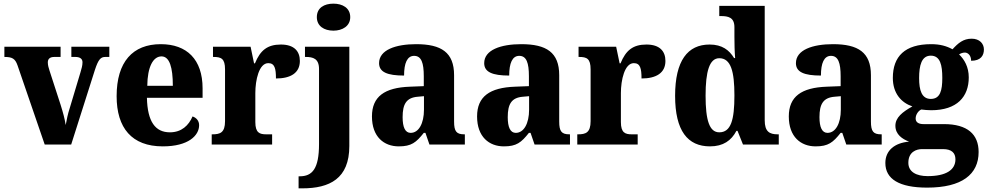

<svg xmlns="http://www.w3.org/2000/svg" viewBox="-20 -792 5411 1052"><path d="M76 -434 225 0H370L500 -409C519 -467 532 -480 557 -480H579V-536H371V-480H393C419 -480 432 -469 432 -451C432 -432 427 -417 421 -396L361 -196C352 -169 345 -135 340 -107C335 -140 325 -177 312 -218L251 -406C247 -419 242 -434 242 -450C242 -469 253 -480 278 -480H312V-536H4V-480C47 -480 63 -471 76 -434Z M872 10C1013 10 1071 -50 1071 -106C1071 -130 1056 -147 1035 -154C1014 -105 975 -67 911 -67C831 -67 788 -125 785 -256H1090V-308C1090 -467 1003 -550 861 -550C707 -550 619 -453 619 -265C619 -91 702 10 872 10ZM927 -322H787C788 -426 819 -483 865 -483C909 -483 927 -423 927 -322Z M1140 0H1471V-56H1439C1403 -56 1379 -64 1379 -123V-282C1379 -353 1399 -446 1450 -446C1485 -446 1492 -417 1492 -362C1572 -362 1623 -392 1623 -458C1623 -511 1592 -548 1519 -548C1445 -548 1406 -516 1377 -445H1372L1353 -536H1147V-480H1150C1192 -480 1213 -471 1213 -412V-128C1213 -65 1186 -56 1144 -56H1140Z M1807 -624C1856 -624 1899 -649 1899 -698C1899 -749 1856 -772 1807 -772C1756 -772 1716 -749 1716 -698C1716 -649 1756 -624 1807 -624ZM1616 240H1636C1786 240 1894 187 1894 8V-536H1651V-480H1655C1695 -480 1728 -471 1728 -414V-3C1728 133 1691 174 1622 174H1616Z M2165 10C2234 10 2260 -11 2302 -64H2311L2333 0H2527V-56H2524C2481 -56 2468 -72 2468 -126V-380C2468 -505 2398 -550 2260 -550C2149 -550 2057 -519 2057 -446C2057 -397 2102 -378 2194 -378C2194 -446 2211 -486 2249 -486C2289 -486 2302 -447 2302 -374V-320L2226 -317C2087 -312 2018 -263 2018 -154C2018 -42 2084 10 2165 10ZM2230 -64C2200 -64 2186 -95 2186 -150C2186 -221 2206 -257 2269 -262L2303 -265V-191C2303 -115 2274 -64 2230 -64Z M2741 10C2810 10 2836 -11 2878 -64H2887L2909 0H3103V-56H3100C3057 -56 3044 -72 3044 -126V-380C3044 -505 2974 -550 2836 -550C2725 -550 2633 -519 2633 -446C2633 -397 2678 -378 2770 -378C2770 -446 2787 -486 2825 -486C2865 -486 2878 -447 2878 -374V-320L2802 -317C2663 -312 2594 -263 2594 -154C2594 -42 2660 10 2741 10ZM2806 -64C2776 -64 2762 -95 2762 -150C2762 -221 2782 -257 2845 -262L2879 -265V-191C2879 -115 2850 -64 2806 -64Z M3143 0H3474V-56H3442C3406 -56 3382 -64 3382 -123V-282C3382 -353 3402 -446 3453 -446C3488 -446 3495 -417 3495 -362C3575 -362 3626 -392 3626 -458C3626 -511 3595 -548 3522 -548C3448 -548 3409 -516 3380 -445H3375L3356 -536H3150V-480H3153C3195 -480 3216 -471 3216 -412V-128C3216 -65 3189 -56 3147 -56H3143Z M3870 10C3943 10 3987 -22 4015 -75H4021L4051 0H4247V-56H4241C4196 -56 4170 -71 4170 -133V-760H3921V-704H3929C3970 -704 4004 -697 4004 -643V-590C4004 -553 4005 -507 4008 -474H4002C3976 -517 3937 -548 3868 -548C3748 -548 3679 -460 3679 -267C3679 -75 3748 10 3870 10ZM3921 -67C3867 -67 3846 -133 3846 -268C3846 -400 3867 -473 3921 -473C3985 -473 4004 -400 4004 -269C4004 -135 3985 -67 3921 -67Z M4449 10C4518 10 4544 -11 4586 -64H4595L4617 0H4811V-56H4808C4765 -56 4752 -72 4752 -126V-380C4752 -505 4682 -550 4544 -550C4433 -550 4341 -519 4341 -446C4341 -397 4386 -378 4478 -378C4478 -446 4495 -486 4533 -486C4573 -486 4586 -447 4586 -374V-320L4510 -317C4371 -312 4302 -263 4302 -154C4302 -42 4368 10 4449 10ZM4514 -64C4484 -64 4470 -95 4470 -150C4470 -221 4490 -257 4553 -262L4587 -265V-191C4587 -115 4558 -64 4514 -64Z M5060 236C5251 236 5342 163 5342 41C5342 -56 5281 -112 5152 -112H5040C5016 -112 4997 -120 4997 -143C4997 -165 5013 -186 5028 -192C5039 -190 5069 -188 5082 -188C5224 -188 5288 -262 5288 -368C5288 -425 5264 -466 5235 -494C5243 -499 5254 -504 5267 -504C5281 -504 5301 -491 5301 -459C5354 -459 5371 -488 5371 -521C5371 -553 5347 -580 5304 -580C5258 -580 5230 -556 5199 -522C5166 -540 5130 -550 5082 -550C4938 -550 4872 -483 4872 -365C4872 -280 4919 -229 4979 -209C4924 -178 4886 -148 4886 -103C4886 -55 4924 -30 4961 -16C4881 -9 4831 33 4831 101C4831 189 4907 236 5060 236ZM5080 -250C5030 -250 5016 -298 5016 -364C5016 -433 5029 -487 5080 -487C5132 -487 5143 -435 5143 -365C5143 -297 5132 -250 5080 -250ZM5063 173C5001 173 4957 150 4957 100C4957 40 5001 25 5032 25H5147C5193 25 5215 45 5215 81C5215 140 5162 173 5063 173Z"/></svg>

Font: Noto Serif Tamil SemiCondensed ExtraBold
Style: Regular
Weight: 800
Width: 4
Designer: Indian Type Foundry, Tom Grace, and the Monotype Design Team
Foundry: Monotype Imaging Inc.
Version: Version 2.004